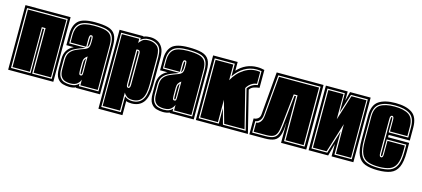

<svg xmlns="http://www.w3.org/2000/svg" viewBox="-52 -911 3123 1421"><g transform="rotate(15 1509.0 -200.0)"><path d="M9 0V-495H355V0ZM26 -18H176V-360H188V-18H338V-477H26ZM35 -27V-468H330V-27H197V-369H168V-27Z M478 6Q454 6 428.5 -1Q403 -8 386 -32Q369 -56 369 -107V-179Q369 -255 435 -287H378V-372Q378 -439 412 -472.5Q446 -506 539 -506Q603 -506 641 -495.5Q679 -485 696 -456Q713 -427 713 -372V0H529V-4Q508 6 478 6ZM478 -12Q504 -12 520 -19Q536 -26 546 -38V-18H696V-372Q696 -421 681 -445.5Q666 -470 631.5 -479Q597 -488 539 -488Q457 -488 426 -459.5Q395 -431 395 -372V-305H519Q513 -301 502.5 -297.5Q492 -294 479 -289Q460 -282 438 -270.5Q416 -259 401 -238Q386 -217 386 -179V-107Q386 -65 400.5 -44.5Q415 -24 436 -18Q457 -12 478 -12ZM478 -21Q459 -21 440 -26.5Q421 -32 408 -50.5Q395 -69 395 -107V-179Q395 -217 411.5 -238Q428 -259 455 -271Q482 -283 511 -293Q537 -302 544.5 -315Q552 -328 552 -354V-382Q552 -393 549.5 -399.5Q547 -406 538 -406Q529 -406 526 -397Q523 -388 523 -371V-314H403V-372Q403 -425 432 -452Q461 -479 539 -479Q594 -479 626.5 -470.5Q659 -462 673.5 -439Q688 -416 688 -372V-27H555V-71Q550 -54 532.5 -37.5Q515 -21 478 -21ZM532 -313V-371Q532 -397 538 -397Q544 -397 544 -382V-354Q544 -325 532 -313ZM538 -98Q550 -98 551 -110Q552 -116 552 -123.5Q552 -131 552 -141V-247Q539 -239 531 -226.5Q523 -214 523 -193V-135Q523 -120 525 -109Q527 -98 538 -98ZM538 -107Q533 -107 533 -116L532 -135V-193Q532 -216 544 -229V-117Q544 -107 538 -107Z M729 106V-499H912V-495Q924 -501 937.5 -503Q951 -505 964 -505Q993 -505 1018 -493.5Q1043 -482 1059 -454.5Q1075 -427 1075 -377V-168Q1075 -74 1044 -34.5Q1013 5 955 5Q928 5 913 -2V106ZM746 88H896V-34Q906 -25 920.5 -19Q935 -13 955 -13Q1005 -13 1031.5 -48Q1058 -83 1058 -168V-377Q1058 -442 1029 -465Q1000 -488 960 -488Q937 -488 921.5 -481.5Q906 -475 896 -466V-481H746ZM754 78V-472H887V-440Q896 -453 911 -466Q926 -479 960 -479Q997 -479 1023 -457.5Q1049 -436 1049 -377V-168Q1049 -88 1025.5 -55Q1002 -22 955 -22Q926 -22 910.5 -33.5Q895 -45 887 -60V78ZM902 -100Q917 -100 917 -128V-368Q917 -392 899 -392Q891 -392 887 -390V-128Q887 -100 902 -100ZM902 -109Q896 -109 896 -124V-383H900Q908 -383 908 -370V-124Q908 -109 902 -109Z M1196 6Q1172 6 1146.5 -1Q1121 -8 1104 -32Q1087 -56 1087 -107V-179Q1087 -255 1153 -287H1096V-372Q1096 -439 1130 -472.5Q1164 -506 1257 -506Q1321 -506 1359 -495.5Q1397 -485 1414 -456Q1431 -427 1431 -372V0H1247V-4Q1226 6 1196 6ZM1196 -12Q1222 -12 1238 -19Q1254 -26 1264 -38V-18H1414V-372Q1414 -421 1399 -445.5Q1384 -470 1349.5 -479Q1315 -488 1257 -488Q1175 -488 1144 -459.5Q1113 -431 1113 -372V-305H1237Q1231 -301 1220.5 -297.5Q1210 -294 1197 -289Q1178 -282 1156 -270.5Q1134 -259 1119 -238Q1104 -217 1104 -179V-107Q1104 -65 1118.5 -44.5Q1133 -24 1154 -18Q1175 -12 1196 -12ZM1196 -21Q1177 -21 1158 -26.5Q1139 -32 1126 -50.5Q1113 -69 1113 -107V-179Q1113 -217 1129.5 -238Q1146 -259 1173 -271Q1200 -283 1229 -293Q1255 -302 1262.5 -315Q1270 -328 1270 -354V-382Q1270 -393 1267.5 -399.5Q1265 -406 1256 -406Q1247 -406 1244 -397Q1241 -388 1241 -371V-314H1121V-372Q1121 -425 1150 -452Q1179 -479 1257 -479Q1312 -479 1344.5 -470.5Q1377 -462 1391.5 -439Q1406 -416 1406 -372V-27H1273V-71Q1268 -54 1250.5 -37.5Q1233 -21 1196 -21ZM1250 -313V-371Q1250 -397 1256 -397Q1262 -397 1262 -382V-354Q1262 -325 1250 -313ZM1256 -98Q1268 -98 1269 -110Q1270 -116 1270 -123.5Q1270 -131 1270 -141V-247Q1257 -239 1249 -226.5Q1241 -214 1241 -193V-135Q1241 -120 1243 -109Q1245 -98 1256 -98ZM1256 -107Q1251 -107 1251 -116L1250 -135V-193Q1250 -216 1262 -229V-117Q1262 -107 1256 -107Z M1447 0V-495H1635V-428Q1697 -496 1786 -496Q1805 -496 1818.5 -493.5Q1832 -491 1841 -489V-352Q1820 -350 1799 -343Q1778 -336 1767 -318L1846 0H1637L1635 -6V0ZM1464 -18H1618V-136L1650 -18H1824L1749 -323Q1777 -362 1823 -368V-475Q1805 -478 1786 -478Q1735 -478 1691.5 -452Q1648 -426 1618 -380V-477H1464ZM1473 -27V-468H1609V-348Q1641 -409 1696 -443Q1751 -477 1815 -467V-376Q1792 -374 1771.5 -359.5Q1751 -345 1739 -323L1813 -27H1657L1609 -199V-27Z M1857 0V-122Q1874 -122 1889 -132.5Q1904 -143 1906 -168L1934 -495H2293V0H2100V-150H2099Q2097 -90 2085.5 -57.5Q2074 -25 2048 -12.5Q2022 0 1975 0ZM1874 -18H1975Q2017 -18 2038 -28.5Q2059 -39 2068 -63Q2077 -87 2081 -128L2106 -362H2118V-18H2275V-477H1951L1924 -167Q1922 -138 1906.5 -122Q1891 -106 1874 -106ZM1883 -27V-97Q1900 -97 1914.5 -113.5Q1929 -130 1932 -166L1959 -468H2266V-27H2127V-371H2098L2072 -130Q2068 -88 2058.5 -65.5Q2049 -43 2029.5 -35Q2010 -27 1975 -27Z M2311 0V-495H2478V-424L2496 -495H2654V0H2487V-96L2461 0ZM2328 -18H2449L2504 -195V-18H2637V-477H2508L2461 -329V-477H2328ZM2337 -27V-468H2453V-275L2514 -468H2629V-27H2513V-254L2442 -27Z M2843 11Q2783 11 2745 -3.5Q2707 -18 2688.5 -58Q2670 -98 2670 -176V-361Q2670 -442 2715 -473Q2760 -504 2843 -504Q2926 -504 2971 -473Q3016 -442 3016 -361V-263H2854V-245H3016V-176Q3016 -98 2997 -58Q2978 -18 2940 -3.5Q2902 11 2843 11ZM2843 -7Q2897 -7 2931.5 -20Q2966 -33 2982.5 -69.5Q2999 -106 2999 -176V-227H2849V-111Q2849 -97 2843 -97Q2837 -97 2837 -111V-379Q2837 -397 2843 -397Q2849 -397 2849 -379V-281H2999V-361Q2999 -433 2958.5 -459.5Q2918 -486 2843 -486Q2768 -486 2727.5 -459.5Q2687 -433 2687 -361V-176Q2687 -106 2703.5 -69.5Q2720 -33 2755 -20Q2790 -7 2843 -7ZM2843 -16Q2792 -16 2759 -28.5Q2726 -41 2710.5 -75.5Q2695 -110 2695 -176V-361Q2695 -428 2733 -452.5Q2771 -477 2843 -477Q2914 -477 2952 -452.5Q2990 -428 2990 -361V-290H2857V-379Q2857 -406 2843 -406Q2828 -406 2828 -379V-115Q2828 -88 2843 -88Q2857 -88 2857 -115V-218H2990V-176Q2990 -110 2974.5 -75.5Q2959 -41 2926.5 -28.5Q2894 -16 2843 -16Z"/></g></svg>

Font: Alumni Sans Collegiate One SC
Style: Regular
Weight: 400
Designer: Robert E. Leuschke
Foundry: Robert E. Leuschke
Version: Version 1.100